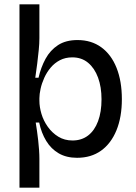

<svg xmlns="http://www.w3.org/2000/svg" viewBox="-20 -715 630 887"><path d="M70 152V-264V-695H162V-539Q162 -514 159 -484Q156 -454 152 -421.5Q148 -389 143 -356H158Q169 -404 190.5 -443.5Q212 -483 248 -506.5Q284 -530 338 -530Q402 -530 448 -496.5Q494 -463 518.5 -401.5Q543 -340 543 -257Q543 -174 518 -113Q493 -52 447 -19Q401 14 336 14Q287 14 251.5 -6.5Q216 -27 193.5 -64Q171 -101 161 -149H145Q148 -131 151 -109.5Q154 -88 156.5 -66Q159 -44 160.5 -22Q162 0 162 19V152ZM315 -66Q357 -66 387 -89Q417 -112 433 -155Q449 -198 449 -256Q449 -313 433 -356.5Q417 -400 387 -425Q357 -450 314 -450Q282 -450 257 -437Q232 -424 214 -402.5Q196 -381 184.5 -355.5Q173 -330 167.5 -305Q162 -280 162 -261V-250Q162 -221 171.5 -189Q181 -157 201 -129Q221 -101 249.5 -83.5Q278 -66 315 -66Z"/></svg>

Font: Bricolage Grotesque 36pt
Style: Regular
Weight: 400
Designer: Mathieu Triay
Foundry: Atelier Triay
Version: Version 1.001;gftools[0.9.33.dev8+g029e19f]